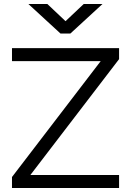

<svg xmlns="http://www.w3.org/2000/svg" viewBox="-20 -941 656 961"><path d="M576 -645V-700H40V-635H484L40 -55V0H576V-65H132ZM217 -921H122L283 -773H332L493 -921H399L308 -835Z"/></svg>

Font: Absans
Style: Regular
Weight: 400
Designer: Valerio Monopoli
Version: Version 1.200;Glyphs 3.2 (3217)